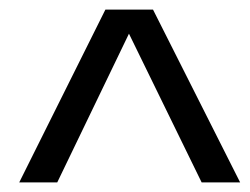

<svg xmlns="http://www.w3.org/2000/svg" viewBox="-20 -708 519 399"><path d="M399 -329 248 -638 99 -329H20L199 -688H298L479 -329Z"/></svg>

Font: Libra Sans Modern
Style: Italic
Weight: 400
Italic angle: -12°
Foundry: Stefan Peev, Context Ltd
Version: Version 1.000